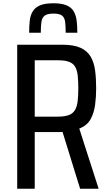

<svg xmlns="http://www.w3.org/2000/svg" viewBox="-20 -1058 669 1172"><path d="M85 94V-785H360Q431 -785 472 -766Q513 -747 533.5 -712Q554 -677 560.5 -628Q567 -579 567 -519Q567 -467 560.5 -418Q554 -369 533 -330.5Q512 -292 464 -273L582 94H469L357 -268L398 -256Q390 -255 375.5 -253.5Q361 -252 350 -252H192V94ZM192 -346H333Q375 -346 400 -355.5Q425 -365 437.5 -386Q450 -407 454 -440Q458 -473 458 -519Q458 -564 454.5 -596Q451 -628 439.5 -649Q428 -670 403 -680Q378 -690 335 -690H192ZM307 -1038Q356 -1038 386 -1025.5Q416 -1013 430 -988.5Q444 -964 448 -931.5Q452 -899 452 -858H381Q381 -899 377.5 -925Q374 -951 358.5 -963Q343 -975 307 -975Q270 -975 253.5 -963Q237 -951 233 -925Q229 -899 229 -858H158Q158 -898 161.5 -931Q165 -964 179.5 -988Q194 -1012 223.5 -1025Q253 -1038 307 -1038Z"/></svg>

Font: Farlight84_Sys_V01
Style: Regular
Weight: 400
Designer: Ryoko NISHIZUKA  (kana, bopomofo & ideographs); Paul D. Hunt (Latin, Greek & Cyrillic); Sandoll Communications , Soo-you
Foundry: Adobe
Version: Version 2.004;October 29, 2024;FontCreator 14.0.0.2814 64-bi